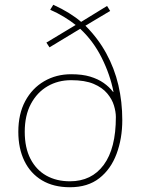

<svg xmlns="http://www.w3.org/2000/svg" viewBox="-20 -777 594 807"><path d="M204 -757Q241 -740 270 -722Q299 -704 321 -685L430 -752L443 -731L339 -669Q392 -616 426.5 -553Q461 -490 477.5 -419.5Q494 -349 494 -272Q494 -195 470 -130.5Q446 -66 397.5 -28Q349 10 274 10Q205 10 156.5 -19Q108 -48 82.5 -100.5Q57 -153 57 -223Q57 -298 86 -352Q115 -406 165.5 -435.5Q216 -465 279 -465Q326 -465 359 -455Q392 -445 415.5 -428.5Q439 -412 455 -391H457Q443 -463 407.5 -534Q372 -605 317 -656L188 -578L175 -598L298 -672Q277 -689 249 -706Q221 -723 191 -736ZM279 -440Q224 -440 180 -414.5Q136 -389 110 -340.5Q84 -292 84 -223Q84 -156 108 -109.5Q132 -63 174.5 -39Q217 -15 274 -15Q365 -15 416 -84Q467 -153 467 -285Q467 -307 459 -333.5Q451 -360 430.5 -384.5Q410 -409 373.5 -424.5Q337 -440 279 -440Z"/></svg>

Font: Noto Sans Thai Thin
Style: Regular
Weight: 250
Designer: Monotype Design Team
Foundry: Monotype Imaging Inc.
Version: Version 2.001